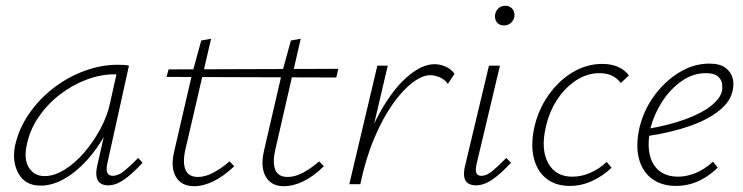

<svg xmlns="http://www.w3.org/2000/svg" viewBox="-20 -637 2569 664"><path d="M120 5Q68 5 44.5 -36Q21 -77 32 -133Q45 -192 80 -243Q115 -294 165 -332.5Q215 -371 272.5 -392Q330 -413 386 -413Q398 -413 408 -412.5Q418 -412 426 -410L351 -71Q342 -29 370 -29Q389 -29 410.5 -46.5Q432 -64 458 -91L473 -74Q439 -37 410 -16.5Q381 4 354 4Q338 4 327.5 -3Q317 -10 314 -25Q311 -40 316 -63L357 -243L384 -277Q373 -226 346 -176Q319 -126 282.5 -85Q246 -44 204 -19.5Q162 5 120 5ZM134 -28Q168 -28 204.5 -51Q241 -74 272.5 -111Q304 -148 327.5 -192Q351 -236 360 -278L386 -395L406 -378Q401 -379 392 -379.5Q383 -380 375 -380Q328 -380 279 -361.5Q230 -343 187 -310Q144 -277 113 -231.5Q82 -186 72 -133Q62 -85 80.5 -56.5Q99 -28 134 -28Z M962 7Q918 7 899 -26Q880 -59 893 -116L955 -384L986 -497L1020 -503L932 -119Q922 -75 932 -50Q942 -25 975 -25Q1000 -25 1027.5 -39.5Q1055 -54 1084 -79L1100 -62Q1063 -26 1028 -9.5Q993 7 962 7ZM652 7Q607 7 588 -26Q569 -59 583 -116L645 -384L676 -497L710 -503L621 -119Q611 -75 621.5 -50Q632 -25 665 -25Q689 -25 717 -39.5Q745 -54 774 -79L790 -62Q752 -26 717 -9.5Q682 7 652 7ZM1143 -369 556 -371 563 -397 1150 -399Z M1204 0Q1235 -134 1282.5 -226.5Q1330 -319 1383.5 -367Q1437 -415 1482 -415Q1502 -415 1520.5 -407Q1539 -399 1552 -382L1529 -347Q1518 -362 1501 -369.5Q1484 -377 1468 -377Q1441 -377 1407.5 -352Q1374 -327 1339.5 -279Q1305 -231 1275 -160.5Q1245 -90 1226 0ZM1188 0 1285 -410H1321L1225 0Z M1626 4Q1610 4 1599 -3Q1588 -10 1585.5 -25Q1583 -40 1588 -62L1671 -410H1709L1628 -69Q1624 -51 1627 -40Q1630 -29 1645 -29Q1663 -29 1684 -46.5Q1705 -64 1731 -91L1747 -74Q1714 -38 1684 -17Q1654 4 1626 4ZM1723 -549Q1713 -549 1705.5 -553.5Q1698 -558 1694.5 -566.5Q1691 -575 1692 -585Q1694 -599 1703.5 -608Q1713 -617 1728 -617Q1738 -617 1745.5 -612Q1753 -607 1756.5 -599Q1760 -591 1759 -580Q1757 -567 1747 -558Q1737 -549 1723 -549Z M1951 6Q1902 6 1870 -19Q1838 -44 1826.5 -89Q1815 -134 1827 -193Q1841 -257 1876.5 -307.5Q1912 -358 1960.5 -387Q2009 -416 2063 -416Q2092 -416 2115.5 -406.5Q2139 -397 2155 -376L2127 -350Q2115 -366 2097 -375Q2079 -384 2053 -384Q2011 -384 1973 -359.5Q1935 -335 1907 -292.5Q1879 -250 1867 -195Q1850 -119 1876 -72.5Q1902 -26 1959 -26Q1992 -26 2023 -40Q2054 -54 2078 -77L2095 -57Q2066 -29 2028.5 -11.5Q1991 6 1951 6Z M2318 6Q2268 6 2234.5 -19Q2201 -44 2189.5 -89Q2178 -134 2191 -193Q2205 -254 2241.5 -304.5Q2278 -355 2328 -386Q2378 -417 2433 -417Q2470 -417 2489 -402.5Q2508 -388 2513.5 -367.5Q2519 -347 2514 -325Q2507 -287 2468.5 -255.5Q2430 -224 2366.5 -201.5Q2303 -179 2217 -166L2218 -191Q2294 -204 2350 -224.5Q2406 -245 2438.5 -270.5Q2471 -296 2477 -323Q2479 -334 2477 -348Q2475 -362 2462.5 -373Q2450 -384 2421 -384Q2377 -384 2338 -357Q2299 -330 2271 -287Q2243 -244 2230 -196Q2219 -145 2226 -107Q2233 -69 2258.5 -47.5Q2284 -26 2326 -26Q2353 -26 2384 -38Q2415 -50 2446 -78L2462 -57Q2440 -36 2416 -21.5Q2392 -7 2367.5 -0.5Q2343 6 2318 6Z"/></svg>

Font: Ysabeau ExtraLight
Style: Italic
Weight: 250
Italic angle: -12°
Version: Version 2.000;gftools[0.9.27.dev2+g8671c4b]